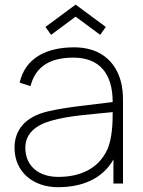

<svg xmlns="http://www.w3.org/2000/svg" viewBox="-20 -779 605 815"><path d="M196.9 -631.2 172.9 -664.6 301 -759.4 429.2 -664.6 405.2 -631.2 301 -708.3ZM502.1 0V-352.1C502.1 -381.2 500 -407.3 492.7 -434.4C467.7 -525 399 -578.1 294.8 -578.1C175 -578.1 86.5 -531.2 63.5 -428.1L109.4 -413.5C132.3 -502.1 199 -534.4 291.7 -534.4C402.1 -534.4 458.3 -466.7 458.3 -345.8C352.1 -332.3 264.6 -325 183.3 -306.2C81.2 -282.3 41.7 -221.9 41.7 -152.1C41.7 -47.9 121.9 15.6 226 15.6C327.1 15.6 414.6 -18.8 461.5 -102.1V0ZM433.3 -139.6C395.8 -63.5 321.9 -28.1 227.1 -28.1C145.8 -28.1 87.5 -72.9 87.5 -152.1C87.5 -210.4 130.2 -247.9 197.9 -266.7C275 -288.5 358.3 -292.7 458.3 -303.1C458.3 -261.5 457.3 -188.5 433.3 -139.6Z"/></svg>

Font: Manrope3 Thin
Style: Regular
Weight: 100
Width: 4
Designer: Mikhail Sharanda
Foundry: Mikhail Sharanda
Version: Version 3.000;PS 003.000;hotconv 1.0.88;makeotf.lib2.5.64775